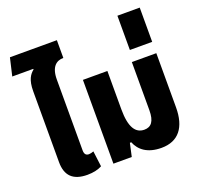

<svg xmlns="http://www.w3.org/2000/svg" viewBox="-143 -1008 1236 1180"><g transform="rotate(-20 474.5 -418.0)"><path d="M235 10C273 10 307 2 330 -11L317 -113C307 -109 295 -106 286 -106C266 -106 257 -118 257 -142V-604C257 -689 295 -716 340 -716V-832H33L6 -716H143L144 -712C119 -692 96 -662 96 -587V-123C96 -35 140 10 235 10Z M719 10C831 10 887 -64 887 -194V-548H727V-233C727 -160 702 -131 658 -131C600 -131 567 -180 567 -297V-548H407V0H527L546 -86H555C577 -31 627 10 719 10Z M741 -622H887V-846H741Z"/></g></svg>

Font: Noto Sans Thai SemCond ExtBd
Style: Regular
Weight: 800
Width: 4
Designer: Monotype Design Team
Foundry: Monotype Imaging Inc.
Version: Version 2.002